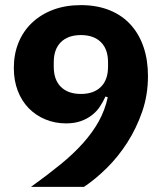

<svg xmlns="http://www.w3.org/2000/svg" viewBox="-20 -730 640 750"><path d="M558 -433Q558 -359 535.5 -294Q513 -229 477.5 -173.5Q442 -118 397.5 -74Q353 -30 308 0H101Q165 -46 216 -87.5Q267 -129 304.5 -171Q342 -213 366 -256.5Q390 -300 401 -350L392 -353Q383 -333 370.5 -314Q358 -295 339.5 -280.5Q321 -266 296 -257Q271 -248 238 -248Q195 -248 157.5 -263.5Q120 -279 92.5 -307Q65 -335 49.5 -375Q34 -415 34 -465Q34 -519 52.5 -564Q71 -609 105.5 -641.5Q140 -674 188 -692Q236 -710 296 -710Q358 -710 407 -690.5Q456 -671 489.5 -634.5Q523 -598 540.5 -547Q558 -496 558 -433ZM296 -363Q346 -363 374 -390.5Q402 -418 402 -469V-487Q402 -538 374 -565.5Q346 -593 296 -593Q246 -593 218 -565.5Q190 -538 190 -487V-469Q190 -418 218 -390.5Q246 -363 296 -363Z"/></svg>

Font: Aneliza ExtraBold
Style: Regular
Weight: 800
Designer: Mike Abbink, Paul van der Laan, Pieter van Rosmalen
Foundry: Bold Monday
Version: Version 3.001;September 8, 2019;FontCreator 11.5.0.2425 64-b